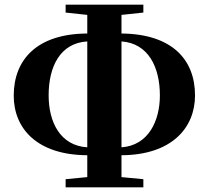

<svg xmlns="http://www.w3.org/2000/svg" viewBox="-20 -786 897 825"><path d="M355 -153C239 -160 189 -261 189 -376C189 -501 239 -601 355 -608ZM355 19H596V-16L502 -25V-119C717 -120 818 -236 818 -376C818 -530 719 -640 502 -642V-722L596 -732V-766H262V-732L355 -722V-642C139 -641 39 -530 39 -375C39 -234 139 -120 355 -119V-25L262 -16V19ZM502 -608C617 -600 667 -498 667 -376C667 -267 618 -161 502 -153Z"/></svg>

Font: Source Han Serif KR Heavy
Style: Regular
Weight: 900
Designer: Ryoko NISHIZUKA 西塚涼子 (kana & ideographs); Frank Grießhammer (Latin, Greek & Cyrillic); Wenlong ZHANG 张文龙 (bopomofo); San
Foundry: Adobe
Version: Version 2.001;hotconv 1.1.0;makeotfexe 2.6.0